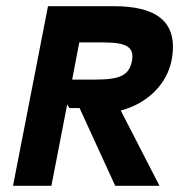

<svg xmlns="http://www.w3.org/2000/svg" viewBox="-20 -600 578 620"><path d="M22 0H146L197 -263L204 -251H237L352 0H495L370 -243C463 -268 520 -334 534 -405C559 -536 477 -580 348 -580H135ZM213 -343 236 -463H315C392 -463 414 -446 406 -403C397 -357 368 -343 288 -343Z"/></svg>

Font: Charger EcoBlack
Style: Obl
Weight: 1000
Designer: Jasper
Foundry: Cannot Into Space Fonts
Version: Version 1.1